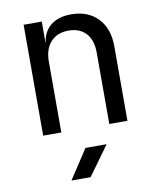

<svg xmlns="http://www.w3.org/2000/svg" viewBox="-88 -629 776 938"><g transform="rotate(-10 300.0 -160.0)"><path d="M92 0V-550H182V-445H183Q190 -500 228 -530Q266 -560 329 -560Q412 -560 461 -509Q510 -458 510 -370V0H420V-354Q420 -417 388.5 -450.5Q357 -484 303 -484Q247 -484 214.5 -449Q182 -414 182 -350V0ZM190 240 285 95H390L285 240Z"/></g></svg>

Font: JetBrains Mono NL
Style: Regular
Weight: 400
Monospace: yes
Designer: Philipp Nurullin, Konstantin Bulenkov
Foundry: JetBrains
Version: Version 2.305; ttfautohint (v1.8.4.7-5d5b)